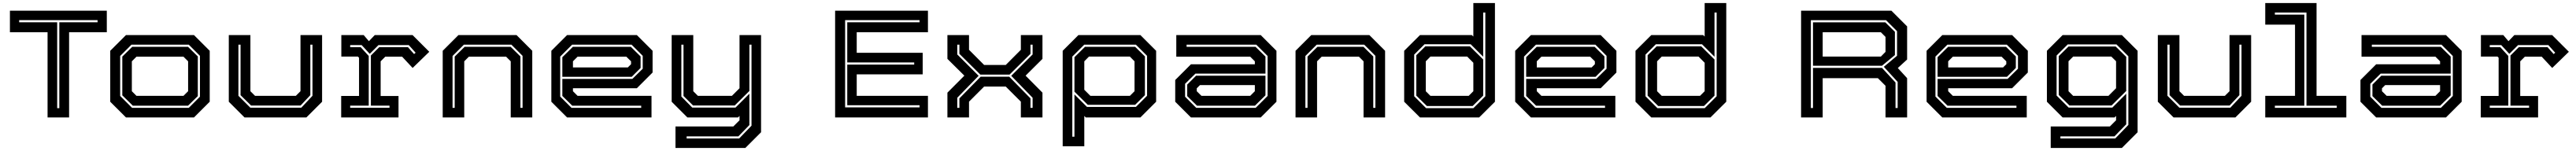

<svg xmlns="http://www.w3.org/2000/svg" viewBox="-20 -770 16870 990"><path d="M291.5 0V-558.5H45V-700H679.5V-558.5H432.5V0ZM354.5 -61H368.5V-624H619V-638H105.5V-624H354.5Z M805 0 702 -103V-437L805 -540H1250.5L1353.5 -437V-103L1250.5 0ZM845 -63H1216.5L1289.5 -136V-404L1216.5 -477H841L767 -403V-141ZM850 -77 781 -145V-399L846 -463H1211.5L1275.5 -400V-140L1211.5 -77ZM874 -141.5H1181.5L1212 -172V-368L1181.5 -398.5H874L843.5 -368V-172Z M1581.5 0 1478.5 -103V-540H1620V-172L1650.5 -141.5H1917.5L1948 -172V-540H2089.5V-103L1986.5 0ZM1619.5 -64H1953.5L2026.5 -142V-477H2012.5V-146L1948.5 -78H1624.5L1555.5 -146V-477H1541.5V-142Z M2214.5 0V-141H2331.5V-391.5L2324 -399H2215.5V-540H2362L2396 -500L2434.5 -540H2682L2791.5 -430.5L2682.5 -324.5L2613.5 -398.5H2503.5L2473 -368V-140.5H2590V0ZM2273.5 -63.5H2531V-77.5H2409V-406L2463.5 -460.5H2652L2692 -415.5L2702 -424.5L2657 -474.5H2459L2401.5 -417L2348.5 -474.5H2273.5V-460.5H2342.5L2395 -403V-77.5H2273.5Z M2879.5 0V-437L2982.5 -540H3363L3466 -437V0H3325V-368L3294.5 -398.5H3051L3020.5 -368V0ZM2944 -63H2958V-399L3023 -463H3324.5L3388.5 -400V-63H3402.5V-404L3329.5 -477H3018L2944 -403Z M4151 -540 4254 -437V-294.5L4151 -191.5H3732.5V-172L3763 -141.5H4247V0H3694L3591 -103V-437L3694 -540ZM4116.5 -477H3727L3649 -399V-137L3723 -63H4179.5V-77H3728L3663 -141V-252.5H4121.5L4189.5 -319.5V-404ZM4111.5 -463 4175.5 -400V-324.5L4117.5 -266.5H3663V-395L3732 -463ZM4082 -398.5H3763L3732.5 -368V-328H4092L4113 -349V-368Z M4482 0 4379 -103V-540H4520.5V-172L4551 -141.5H4773.5L4823.5 -191.5V-540H4964.5V97L4861.5 200H4404V59H4783L4823.5 18.5V-10L4813.5 0ZM4477 138H4821L4902 54V-477H4888V-173.5L4792 -78.5H4519L4456.5 -141V-477H4442.5V-137L4514 -64.5H4797L4888 -155.5V50L4816 124H4477Z M5449.5 0V-700H6057.5V-558.5H5591V-424H6023V-282.5H5591V-141.5H6057.5V0ZM5515 -66H6002.5V-80H5529V-346.5H5967.5V-360.5H5529V-624H6002.5V-638H5515Z M6185 0V-162.5L6296 -274L6185 -384V-540H6326.5V-443.5L6425.5 -344H6567L6666 -443.5V-540H6807.5V-384L6697 -274L6807.5 -162.5V0H6666V-103.5L6567 -202.5H6425.5L6326.5 -103.5V0ZM6249.5 -63H6263.5V-125L6402.5 -267H6590L6729 -125V-63H6743V-129L6603 -273L6743 -413V-477H6729V-417L6592 -281H6400.5L6263.5 -417V-477H6249.5V-413L6389.5 -273L6249.5 -129Z M6940 189V-437L7043 -540H7449L7552 -437V-103L7449 0H7091L7081.5 -10V189ZM7003 126H7017V-151L7099 -69H7419.5L7492.5 -142V-404L7419.5 -477H7081L7003 -399ZM7104 -83 7017 -169V-395L7086 -463H7414.5L7478.5 -400V-146L7414.5 -83ZM7121.5 -141.5H7380L7410.5 -172V-368L7380 -399H7112L7081.5 -368V-181.5Z M7780 0 7677 -103V-245.5L7780 -348.5H8198.5V-368L8168 -398.5H7684V-540H8237L8340 -437V-103L8237 0ZM7814.5 -63H8204L8282 -141V-403L8208 -477H7751.5V-463H8203L8268 -399V-287.5H7809.5L7741.5 -220.5V-136ZM7819.5 -77 7755.5 -140V-215.5L7813.5 -273.5H8268V-145L8199 -77ZM7849 -141.5H8168L8198.5 -172V-212H7839L7818 -191V-172Z M8465 0V-437L8568 -540H8948.5L9051.5 -437V0H8910.5V-368L8880 -398.5H8636.5L8606 -368V0ZM8529.5 -63H8543.5V-399L8608.5 -463H8910L8974 -400V-63H8988V-404L8915 -477H8603.5L8529.5 -403Z M9667.5 0H9280L9176.5 -103V-437L9280 -540H9619.5L9629.5 -530.5V-750H9771V-103ZM9630 -61 9708 -139V-688H9694V-398L9612 -480H9310L9242 -412V-139L9320 -61ZM9625 -75H9325L9256 -143V-408L9315 -466H9607L9694 -380V-143ZM9599 -141.5 9629.5 -172V-358.5L9589.5 -399H9348.5L9318 -368V-172L9348.5 -141.5Z M10463.5 -540 10566.5 -437V-294.5L10463.5 -191.5H10045V-172L10075.5 -141.5H10559.5V0H10006.5L9903.5 -103V-437L10006.5 -540ZM10429 -477H10039.5L9961.5 -399V-137L10035.5 -63H10492V-77H10040.5L9975.5 -141V-252.5H10434L10502 -319.5V-404ZM10424 -463 10488 -400V-324.5L10430 -266.5H9975.5V-395L10044.5 -463ZM10394.5 -398.5H10075.5L10045 -368V-328H10404.5L10425.5 -349V-368Z M11182.5 0H10795L10691.5 -103V-437L10795 -540H11134.5L11144.5 -530.5V-750H11286V-103ZM11145 -61 11223 -139V-688H11209V-398L11127 -480H10825L10757 -412V-139L10835 -61ZM11140 -75H10840L10771 -143V-408L10830 -466H11122L11209 -380V-143ZM11114 -141.5 11144.5 -172V-358.5L11104.5 -399H10863.5L10833 -368V-172L10863.5 -141.5Z M11776 0V-700H12367.5L12470.5 -597V-380L12409.5 -324L12470.5 -257.5V0H12329V-207.5L12279 -257.5H11917.5V0ZM11840 -62H11854V-325H12306L12394.5 -229V-62H12408.5V-233L12318 -332L12404.5 -404.5V-565.5L12332.5 -637.5H11840ZM11854 -339V-623.5H12327.5L12390.5 -561.5V-409L12306 -339ZM11917.5 -399H12298.5L12329 -430V-528L12298.5 -558.5H11917.5Z M13158 -540 13261 -437V-294.5L13158 -191.5H12739.5V-172L12770 -141.5H13254V0H12701L12598 -103V-437L12701 -540ZM13123.5 -477H12734L12656 -399V-137L12730 -63H13186.5V-77H12735L12670 -141V-252.5H13128.5L13196.5 -319.5V-404ZM13118.5 -463 13182.5 -400V-324.5L13124.5 -266.5H12670V-395L12739 -463ZM13089 -398.5H12770L12739.5 -368V-328H13099L13120 -349V-368Z M13411 200V59H13798.5L13839 18.5V-10L13829 0H13489L13386 -103V-437L13489 -540H13877L13980 -437V97L13877 200ZM13474.5 138H13833.5L13919.5 49V-401L13841.5 -479H13522.5L13449.5 -406V-143.5L13528.5 -64.5H13814.5L13905.5 -155.5V45L13828.5 124H13474.5ZM13533.5 -78.5 13463.5 -147.5V-402L13527.5 -465H13836.5L13905.5 -397V-173.5L13809.5 -78.5ZM13558 -141.5H13789L13839 -191.5V-368.5L13808 -399H13558L13527.5 -368.5V-172Z M14215.5 0 14112.5 -103V-540H14254V-172L14284.5 -141.5H14551.5L14582 -172V-540H14723.5V-103L14620.5 0ZM14253.5 -64H14587.5L14660.5 -142V-477H14646.5V-146L14582.5 -78H14258.5L14189.5 -146V-477H14175.5V-142Z M14816 0V-141.5H15011V-608.5H14816V-750H15152V-141.5H15347V0ZM14879 -63H15284.5V-77H15086V-688H14879V-674H15072V-77H14879Z M15542.5 0 15439.5 -103V-245.5L15542.5 -348.5H15961V-368L15930.5 -398.5H15446.5V-540H15999.5L16102.5 -437V-103L15999.5 0ZM15577 -63H15966.5L16044.5 -141V-403L15970.5 -477H15514V-463H15965.5L16030.5 -399V-287.5H15572L15504 -220.5V-136ZM15582 -77 15518 -140V-215.5L15576 -273.5H16030.5V-145L15961.5 -77ZM15611.5 -141.5H15930.5L15961 -172V-212H15601.5L15580.5 -191V-172Z M16227.5 0V-141H16344.5V-391.5L16337 -399H16228.5V-540H16375L16409 -500L16447.5 -540H16695L16804.5 -430.5L16695.5 -324.5L16626.5 -398.5H16516.5L16486 -368V-140.5H16603V0ZM16286.5 -63.5H16544V-77.5H16422V-406L16476.5 -460.5H16665L16705 -415.5L16715 -424.5L16670 -474.5H16472L16414.5 -417L16361.5 -474.5H16286.5V-460.5H16355.5L16408 -403V-77.5H16286.5Z"/></svg>

Font: Tourney Expanded Regular
Style: Bold
Weight: 700
Width: 7
Designer: Tyler Finck
Foundry: Etcetera Type Co
Version: Version 1.010; ttfautohint (v1.8.3)